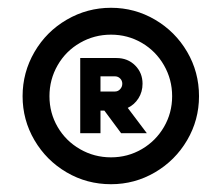

<svg xmlns="http://www.w3.org/2000/svg" viewBox="-20 -881 569 493"><path d="M291 -539H357L308 -604Q325 -612 335.5 -628.5Q346 -645 346 -666Q346 -694 327 -713Q308 -732 279 -732H186V-539H238V-597H248ZM265 -861Q326 -861 378 -830.5Q430 -800 460.5 -748Q491 -696 491 -634Q491 -573 460.5 -521Q430 -469 378 -438.5Q326 -408 265 -408Q203 -408 151 -438.5Q99 -469 68.5 -521Q38 -573 38 -634Q38 -695 68.5 -747.5Q99 -800 151.5 -830.5Q204 -861 265 -861ZM265 -477Q308 -477 344 -498Q380 -519 401 -555Q422 -591 422 -634Q422 -677 401 -713.5Q380 -750 344 -771Q308 -792 265 -792Q222 -792 185.5 -771Q149 -750 128 -713.5Q107 -677 107 -634Q107 -591 128 -555Q149 -519 185.5 -498Q222 -477 265 -477ZM238 -685H275Q283 -685 288.5 -679.5Q294 -674 294 -666Q294 -658 288.5 -652Q283 -646 275 -646H238Z"/></svg>

Font: SUIT Heavy
Style: Regular
Weight: 900
Designer: Sunn Youn; Korean Glyphs from Source Han Sans (Sandoll Communications; Soo-young Jang, Joo-yeon Kang)
Foundry: Sunn
Version: Version 1.006